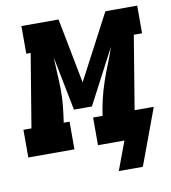

<svg xmlns="http://www.w3.org/2000/svg" viewBox="-108 -595 693 779"><g transform="rotate(-10 238.0 -206.0)"><path d="M418 118H319L363 0H254V-114H293Q298 -149 306 -182.5Q314 -216 325.5 -250Q337 -284 350.5 -317Q364 -350 375 -384L257 -159H183L139 -382Q140 -349 142 -315.5Q144 -282 144.5 -249Q145 -216 141.5 -182Q138 -148 133 -114H157V0H-33V-114H0L50 -416H32V-530H185L237 -262L378 -530H509V-416H475L425 -114H504Z"/></g></svg>

Font: Iosevka Curly Slab HvObl
Style: Regular
Weight: 900
Italic angle: -9°
Monospace: yes
Designer: Belleve Invis
Foundry: Belleve Invis
Version: Version 11.1.0; ttfautohint (v1.8.3)